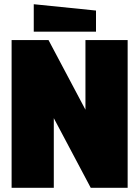

<svg xmlns="http://www.w3.org/2000/svg" viewBox="-20 -890 660 910"><path d="M35 0V-700H210L385 -370V-700H585V0H410L235 -330V0ZM435 -740H140V-870L435 -840Z"/></svg>

Font: Tektur SemiCondensed Black
Style: Regular
Weight: 900
Width: 4
Designer: Adam Jagosz
Foundry: Adam Jagosz
Version: Version 1.005;gftools[0.9.30]